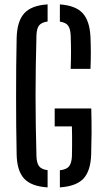

<svg xmlns="http://www.w3.org/2000/svg" viewBox="-20 -826 470 853"><path d="M191.5 6.5Q119 2 87.2 -32.5Q55.5 -67 54 -139Q52.5 -203 52 -268.2Q51.5 -333.5 51.5 -399Q51.5 -464.5 52 -529.5Q52.5 -594.5 54 -658Q56 -732 87.8 -767Q119.5 -802 191.5 -806.5V-730.5Q164 -726.5 153.5 -712.8Q143 -699 142 -669.5Q140 -597 139 -530.8Q138 -464.5 138 -400.2Q138 -336 139 -270Q140 -204 142 -131Q143 -102 153.5 -87.8Q164 -73.5 191.5 -70ZM246 6.5V-69.5Q276 -73 287 -87.2Q298 -101.5 299.5 -131Q300 -154 300.2 -176Q300.5 -198 300.2 -219.8Q300 -241.5 299.5 -264.5H223V-344H385.5Q387 -283.5 386.8 -234.2Q386.5 -185 385 -139Q382.5 -66.5 350.8 -32.5Q319 1.5 246 6.5ZM294 -520Q295.5 -561 295.5 -595Q295.5 -629 294 -669.5Q292.5 -698.5 282.5 -712.2Q272.5 -726 246 -730V-806.5Q316 -801.5 347.2 -767.5Q378.5 -733.5 382 -662Q383.5 -625.5 383.5 -591.2Q383.5 -557 382 -520Z"/></svg>

Font: Big Shoulders Stencil Text Thin Medium
Style: Regular
Weight: 500
Version: Version 2.001